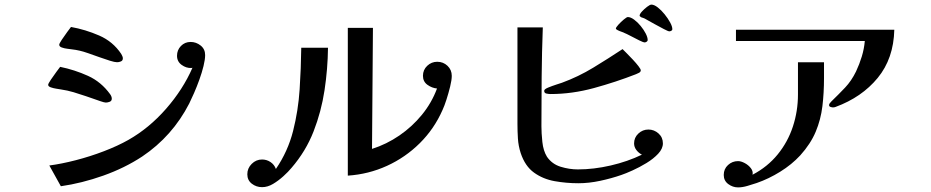

<svg xmlns="http://www.w3.org/2000/svg" viewBox="-20 -806 4040 833"><path d="M465 -378Q465 -368 456 -364.5Q447 -361 439 -361Q433 -361 415.5 -367Q398 -373 379.5 -379.5Q361 -386 352 -389Q326 -398 299 -406Q272 -414 244 -418Q239 -419 225.5 -421Q212 -423 200.5 -427Q189 -431 189 -438Q189 -443 200.5 -460Q212 -477 224.5 -494Q237 -511 241 -516Q304 -503 361.5 -477Q419 -451 458 -397Q465 -387 465 -378ZM870 -567Q870 -548 863 -519.5Q856 -491 845 -460.5Q834 -430 822 -402.5Q810 -375 801 -357Q728 -215 597 -127Q521 -77 428 -44Q335 -11 244 2L194 -88Q247 -95 309 -111Q371 -127 431 -150Q491 -173 537 -199Q627 -250 700.5 -334Q774 -418 815 -512L810 -511Q788 -510 768 -524.5Q748 -539 748 -564Q748 -589 765 -606.5Q782 -624 807 -624Q831 -624 850.5 -608.5Q870 -593 870 -567ZM513 -553Q513 -543 504.5 -539.5Q496 -536 488 -536Q478 -536 457 -542.5Q436 -549 411 -558Q386 -567 363 -575Q340 -583 326 -586Q318 -588 309 -589.5Q300 -591 291 -592Q285 -593 272 -594.5Q259 -596 248 -600Q237 -604 237 -612Q237 -617 248 -633.5Q259 -650 271.5 -667Q284 -684 288 -689Q350 -678 410 -652Q470 -626 506 -572Q508 -568 510.5 -563Q513 -558 513 -553Z M1403 -599Q1402 -507 1388 -414.5Q1374 -322 1340.5 -236Q1307 -150 1245 -78Q1231 -61 1209.5 -41.5Q1188 -22 1164.5 -8Q1141 6 1117 6Q1092 6 1072.5 -9Q1053 -24 1053 -50Q1053 -76 1072 -95Q1091 -114 1117 -114Q1137 -114 1153.5 -103Q1170 -92 1177 -73Q1229 -149 1251.5 -237.5Q1274 -326 1280 -418.5Q1286 -511 1287 -599ZM1940 -477Q1940 -459 1933 -430.5Q1926 -402 1917 -374Q1908 -346 1900 -329Q1864 -247 1801.5 -185Q1739 -123 1659 -86.5Q1579 -50 1489 -44V-685H1598L1594 -160Q1657 -180 1712.5 -218Q1768 -256 1810.5 -308Q1853 -360 1876 -422Q1854 -424 1834.5 -438Q1815 -452 1815 -477Q1815 -503 1833.5 -520.5Q1852 -538 1877 -538Q1903 -538 1921.5 -520.5Q1940 -503 1940 -477Z M2856 -184Q2856 -161 2835.5 -139Q2815 -117 2784.5 -98.5Q2754 -80 2724 -66.5Q2694 -53 2676 -47Q2633 -32 2584 -21.5Q2535 -11 2489 -11Q2437 -11 2386.5 -20Q2336 -29 2297 -57Q2258 -85 2239 -142Q2229 -173 2227 -205Q2225 -237 2225 -269V-687H2335Q2331 -580 2330 -472.5Q2329 -365 2329 -258Q2329 -229 2333 -190.5Q2337 -152 2353 -126Q2375 -94 2412.5 -82.5Q2450 -71 2487 -71Q2556 -71 2629.5 -88Q2703 -105 2765 -135Q2751 -142 2741 -155Q2731 -168 2731 -184Q2731 -209 2749.5 -226.5Q2768 -244 2793 -244Q2818 -244 2837 -227Q2856 -210 2856 -184ZM2760 -501Q2760 -494 2752 -490Q2744 -486 2739 -484Q2652 -450 2557 -424Q2462 -398 2368 -398Q2361 -398 2351 -400Q2341 -402 2341 -412Q2341 -419 2358 -426Q2375 -433 2393.5 -439Q2412 -445 2418 -447Q2489 -473 2554 -512.5Q2619 -552 2681 -593Q2686 -588 2699 -575Q2712 -562 2726 -547Q2740 -532 2750 -519Q2760 -506 2760 -501ZM2790 -632Q2790 -628 2785.5 -625Q2781 -622 2777 -622Q2771 -622 2753 -631Q2735 -640 2716 -650Q2697 -660 2689 -663Q2686 -665 2677 -668Q2668 -671 2660 -675Q2652 -679 2652 -682Q2652 -687 2663 -699Q2674 -711 2686.5 -721.5Q2699 -732 2704 -732Q2716 -732 2731 -721Q2746 -710 2759.5 -693.5Q2773 -677 2781.5 -660.5Q2790 -644 2790 -632ZM2897 -679Q2897 -675 2892.5 -672.5Q2888 -670 2884 -670Q2879 -670 2860 -680Q2841 -690 2821 -701Q2801 -712 2794 -716Q2788 -719 2782.5 -722.5Q2777 -726 2771 -728Q2769 -729 2766.5 -729.5Q2764 -730 2762 -731Q2761 -732 2758 -734Q2755 -736 2755 -738Q2755 -745 2765 -756Q2775 -767 2787.5 -776.5Q2800 -786 2806 -786Q2818 -786 2833.5 -774Q2849 -762 2863.5 -744Q2878 -726 2887.5 -708.5Q2897 -691 2897 -679Z M3555 -467Q3555 -403 3548 -345Q3541 -287 3519 -234.5Q3497 -182 3452 -132Q3415 -92 3365 -61Q3315 -30 3263 -12Q3245 -6 3223 0.5Q3201 7 3182 7Q3159 7 3139.5 -7.5Q3120 -22 3120 -47Q3120 -73 3138.5 -90Q3157 -107 3182 -107Q3195 -107 3211 -98.5Q3227 -90 3237.5 -76.5Q3248 -63 3245 -48Q3310 -82 3354 -136Q3398 -190 3420 -257Q3442 -324 3442 -396V-536H3555ZM3860 -677Q3857 -552 3788 -468Q3719 -384 3605 -342Q3602 -341 3599.5 -340.5Q3597 -340 3594 -340Q3590 -340 3583.5 -342Q3577 -344 3577 -350Q3577 -355 3580.5 -358.5Q3584 -362 3587 -366Q3619 -397 3646.5 -426Q3674 -455 3694 -496Q3709 -528 3719 -561Q3729 -594 3732 -628H3173V-677Z"/></svg>

Font: Kaisei Decol Medium
Style: Regular
Weight: 500
Designer: Font-Kai, 金井和夫
Foundry: KAZUO KANAI
Version: Version 5.003